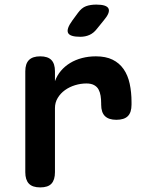

<svg xmlns="http://www.w3.org/2000/svg" viewBox="-20 -805 640 835"><path d="M155 10Q121 10 105.5 -6.5Q90 -23 90 -56V-495Q90 -528 106 -544Q122 -560 155 -560Q188 -560 203.5 -544Q219 -528 219 -495V-452Q228 -477 245 -497Q262 -517 285 -531Q308 -545 336.5 -552.5Q365 -560 397 -560Q440 -560 469.5 -545.5Q499 -531 517.5 -504.5Q536 -478 544 -441Q552 -404 552 -361V-350Q552 -316 536 -300Q520 -284 486 -284Q453 -284 436.5 -300Q420 -316 420 -350V-355Q420 -373 417.5 -388.5Q415 -404 408.5 -416Q402 -428 389 -435Q376 -442 356 -442Q331 -442 306.5 -434.5Q282 -427 262.5 -413Q243 -399 231 -379Q219 -359 219 -335V-56Q219 -23 204 -6.5Q189 10 155 10ZM329 -645Q284 -645 276 -662Q268 -679 294 -715L319 -749Q335 -771 354 -778Q373 -785 399 -785Q444 -785 452 -767.5Q460 -750 431 -716L401 -679Q387 -661 369 -653Q351 -645 329 -645Z"/></svg>

Font: Maple Mono
Style: Bold
Weight: 700
Monospace: yes
Designer: subframe7536
Version: Version 7.200